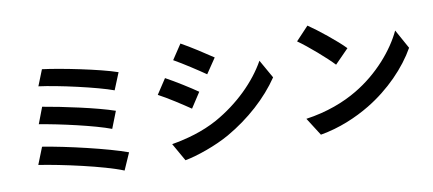

<svg xmlns="http://www.w3.org/2000/svg" viewBox="-73 -1069 3147 1396"><g transform="rotate(-10 1500.0 -371.0)"><path d="M285 -783 238 -665C379 -647 663 -583 779 -540L830 -665C704 -709 416 -767 285 -783ZM239 -514 193 -393C342 -369 598 -311 713 -267L762 -392C636 -436 382 -490 239 -514ZM188 -228 138 -102C298 -78 614 -9 749 47L804 -78C667 -129 359 -201 188 -228Z M1309 -792 1236 -682C1302 -645 1406 -577 1462 -538L1537 -649C1484 -685 1375 -756 1309 -792ZM1123 -82 1198 50C1287 34 1430 -16 1532 -74C1696 -168 1837 -295 1930 -433L1853 -569C1773 -426 1634 -289 1464 -194C1355 -134 1235 -101 1123 -82ZM1155 -564 1082 -453C1149 -418 1253 -350 1310 -311L1383 -423C1332 -459 1222 -528 1155 -564Z M2241 -760 2147 -660C2220 -609 2345 -500 2397 -444L2499 -548C2441 -609 2311 -713 2241 -760ZM2116 -94 2200 38C2341 14 2470 -42 2571 -103C2732 -200 2865 -338 2941 -473L2863 -614C2800 -479 2670 -326 2499 -225C2402 -167 2272 -116 2116 -94Z"/></g></svg>

Font: Noto Sans Mono CJK TC
Style: Bold
Weight: 700
Designer: Ryoko NISHIZUKA 西塚涼子 (kana, bopomofo & ideographs); Paul D. Hunt (Latin, Greek & Cyrillic); Sandoll Communications 산돌커뮤니
Foundry: Adobe
Version: Version 2.004;hotconv 1.0.118;makeotfexe 2.5.65603